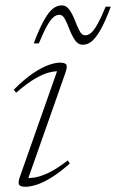

<svg xmlns="http://www.w3.org/2000/svg" viewBox="-20 -704 444 734"><path d="M56.5 -29.5 202.5 -444 215 -431.5Q196 -433 172.2 -428Q148.5 -423 116.8 -405Q85 -387 41.5 -349.5L32.5 -361Q73 -401.5 106.5 -424Q140 -446.5 165.8 -455.5Q191.5 -464.5 208 -464.5Q230.5 -464.5 234 -455.8Q237.5 -447 230 -425.5L83.5 -9.5L70.5 -23.5Q88.5 -22 111.2 -25.2Q134 -28.5 165.2 -43.2Q196.5 -58 239 -90.5L247 -79Q208 -44.5 176.2 -25Q144.5 -5.5 119.8 2.2Q95 10 77.5 10Q56.5 10 52.5 1.2Q48.5 -7.5 56.5 -29.5ZM403.5 -678.5Q382 -620.5 363.8 -589Q345.5 -557.5 329.8 -545.2Q314 -533 297 -533Q278.5 -533 266.8 -550.2Q255 -567.5 246.2 -590.2Q237.5 -613 228.8 -630.2Q220 -647.5 207 -647.5Q196 -647.5 185 -638.8Q174 -630 160.5 -606.5Q147 -583 128.5 -538H109Q131 -596.5 149 -628Q167 -659.5 183 -671.5Q199 -683.5 215.5 -683.5Q234 -683.5 245.8 -666.2Q257.5 -649 266.2 -626.5Q275 -604 283.8 -586.5Q292.5 -569 305.5 -569Q316.5 -569 327.5 -577.8Q338.5 -586.5 352 -610.5Q365.5 -634.5 384 -678.5Z"/></svg>

Font: Newsreader ExtraLight
Style: Italic
Weight: 250
Italic angle: -17°
Designer: Hugues Gentile
Foundry: Production Type
Version: Version 1.003